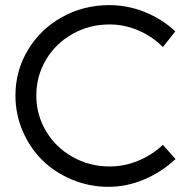

<svg xmlns="http://www.w3.org/2000/svg" viewBox="-20 -722 740 746"><path d="M40 -351.1Q40 -447.3 88.6 -528.1Q137.2 -608.9 220.9 -655.5Q304.7 -702.1 404.8 -702.1Q476.1 -702.1 543.2 -675Q610.4 -647.9 661.1 -600.1L612.8 -539.1Q571.8 -580.6 517.6 -603.8Q463.4 -627 405.8 -627Q327.6 -627 262.2 -590.3Q196.8 -553.7 158.9 -490.2Q121.1 -426.8 121.1 -351.1Q121.1 -275.9 158.9 -212.4Q196.8 -148.9 262.5 -112.1Q328.1 -75.2 405.8 -75.2Q462.9 -75.2 516.8 -97.4Q570.8 -119.6 612.8 -159.2L662.1 -104Q608.9 -54.2 541 -25.1Q473.1 3.9 401.9 3.9Q327.1 3.9 260.3 -23.9Q193.4 -51.8 145 -99.1Q96.7 -146.5 68.4 -212.2Q40 -277.8 40 -351.1Z"/></svg>

Font: Montserrat Light
Style: Regular
Weight: 300
Designer: Julieta Ulanovsky
Foundry: Julieta Ulanovsky
Version: Version 1.000;PS 002.000;hotconv 1.0.70;makeotf.lib2.5.58329